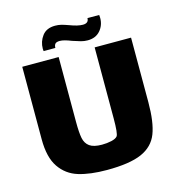

<svg xmlns="http://www.w3.org/2000/svg" viewBox="-108 -812 845 917"><g transform="rotate(-15 314.0 -354.0)"><path d="M583 -570V-251Q583 -152 561.5 -96.5Q540 -41 481 -15Q422 11 309 11Q226 11 169 -6.5Q112 -24 78.5 -73Q45 -122 45 -211V-570H225V-249Q225 -196 230.5 -168.5Q236 -141 256 -126.5Q276 -112 317 -112Q342 -112 364 -117Q386 -122 394 -132Q403 -144 403 -219V-570ZM465 -699Q465 -663 442.5 -637Q420 -611 380 -611Q363 -611 347 -615.5Q331 -620 307 -628Q270 -643 250 -643Q233 -643 227 -636Q221 -629 221 -616H163L162 -628Q162 -663 183 -691Q204 -719 247 -719Q263 -719 277 -715.5Q291 -712 313 -704Q352 -689 377 -689Q406 -689 406 -714H464Q465 -709 465 -699Z"/></g></svg>

Font: Lalezar
Style: Regular
Weight: 400
Designer: Borna Izadpanah
Foundry: Borna Izadpanah
Version: Version 1.003